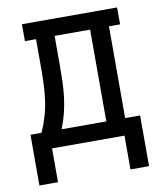

<svg xmlns="http://www.w3.org/2000/svg" viewBox="-77 -582 653 783"><g transform="rotate(-10 250.0 -190.0)"><path d="M23 140V-70H69Q82 -100 91.5 -131.5Q101 -163 105.5 -195Q110 -227 111.5 -259.5Q113 -292 113 -325V-450H67V-520H461V-450H415V-70H477V140H400V0H100V140ZM337 -70V-450H190V-325Q190 -293 189 -260.5Q188 -228 184 -195.5Q180 -163 172 -131.5Q164 -100 152 -70Z"/></g></svg>

Font: Iosevka Gothic
Style: Regular
Weight: 400
Monospace: yes
Designer: Belleve Invis
Foundry: Belleve Invis
Version: Version 15.5.1; ttfautohint (v1.8.4)